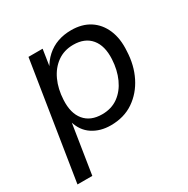

<svg xmlns="http://www.w3.org/2000/svg" viewBox="-156 -636 931 953"><g transform="rotate(-30 310.0 -159.5)"><path d="M20 180 126 -490H207L191 -386H186Q205 -423 233.5 -448.5Q262 -474 297.5 -486.5Q333 -499 375 -499Q437 -499 480.5 -471Q524 -443 546 -391.5Q568 -340 563 -270Q560 -192 528.5 -129Q497 -66 442 -28.5Q387 9 311 9Q251 9 207 -20Q163 -49 147 -106H150L105 180ZM301 -60Q355 -60 393.5 -88Q432 -116 454 -164.5Q476 -213 479 -273Q483 -348 448.5 -389.5Q414 -431 348 -431Q295 -431 256 -403Q217 -375 195 -327Q173 -279 170 -218Q166 -143 200.5 -101.5Q235 -60 301 -60Z"/></g></svg>

Font: Nunito Sans 10pt
Style: Italic
Weight: 400
Italic angle: -9°
Designer: Vernon Adams
Foundry: Vernon Adams
Version: Version 3.101;gftools[0.9.27]